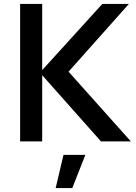

<svg xmlns="http://www.w3.org/2000/svg" viewBox="-20 -724 694 983"><path d="M640 -704 331 -357 650 0H497L196 -339V0H83V-704H196V-365L504 -704ZM350 239H265L305 69H417Z"/></svg>

Font: CBA Beacon Sans Bold
Style: Regular
Weight: 700
Designer: Wei Huang
Foundry: Wei Huang
Version: Version 1.002